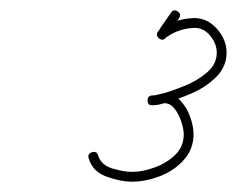

<svg xmlns="http://www.w3.org/2000/svg" viewBox="-20 -598 459 372"><path d="M311 -573Q316 -581 324 -576Q332 -571 327 -563Q321 -553 314.5 -544Q308 -535 302 -526Q297 -518 289 -523Q281 -529 286 -536Q292 -546 298.5 -555Q305 -564 311 -573Q311 -573 311 -573Q311 -573 311 -573ZM300 -524Q293 -518 287 -525Q281 -533 288 -539Q318 -562 356 -563Q382 -563 400.5 -542Q419 -521 419 -496Q419 -469 399 -449Q379 -429 351 -417Q323 -405 301 -399Q295 -397 288.5 -395.5Q282 -394 275 -394Q266 -394 266 -403Q266 -413 275 -413Q281 -413 287 -415Q293 -417 299 -417Q316 -417 329 -403.5Q342 -390 348.5 -371.5Q355 -353 355 -338Q355 -309 336 -288Q317 -267 289.5 -256.5Q262 -246 236 -246Q213 -246 186 -256Q159 -266 152 -291Q152 -291 152 -291Q152 -291 152 -291Q149 -300 158 -303Q167 -306 170 -297Q176 -278 198 -271.5Q220 -265 236 -265Q256 -265 279.5 -273.5Q303 -282 319.5 -298Q336 -314 336 -338Q336 -347 331.5 -361.5Q327 -376 318.5 -387Q310 -398 299 -398Q293 -398 287 -396Q281 -394 275 -394Q266 -394 266 -403Q266 -413 275 -413Q280 -413 285.5 -414.5Q291 -416 296 -417Q314 -422 338.5 -432Q363 -442 381.5 -458Q400 -474 400 -496Q400 -513 387.5 -528.5Q375 -544 357 -544Q325 -543 300 -524Q300 -524 300 -524Q300 -524 300 -524Z"/></svg>

Font: FRB American Cursive Guidelines Arrows Extralight
Style: Italic
Weight: 200
Italic angle: -25°
Version: Version 2.0;Modular Font Editor K font №1